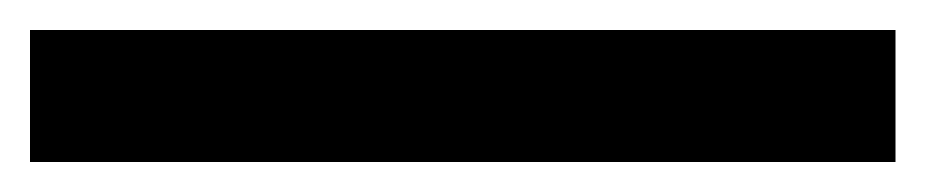

<svg xmlns="http://www.w3.org/2000/svg" viewBox="-20 96 618 128"><path d="M0 116H577V204H0Z"/></svg>

Font: Montserrat SemiBold
Style: Regular
Weight: 600
Designer: Julieta Ulanovsky
Foundry: Julieta Ulanovsky
Version: Version 6.001